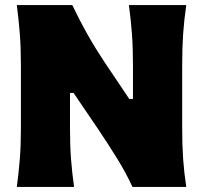

<svg xmlns="http://www.w3.org/2000/svg" viewBox="-20 -733 796 753"><path d="M46 0Q53.5 -56.5 57.8 -109.8Q62 -163 62 -230.5V-474Q62 -544.5 57.8 -599.5Q53.5 -654.5 46 -713H263.5Q294.5 -648.5 325 -594.8Q355.5 -541 392.5 -485.5L487 -345H501.5V-474Q501.5 -544.5 497.5 -599.5Q493.5 -654.5 485.5 -713H710.5Q702 -654.5 698.2 -599.5Q694.5 -544.5 694.5 -474V-230.5Q694.5 -163 698.2 -109.8Q702 -56.5 710.5 0H499.5Q474 -55 441.2 -108.2Q408.5 -161.5 365 -226.5L268.5 -368.5H254.5V-230.5Q254.5 -163 258.5 -109.8Q262.5 -56.5 270.5 0Z"/></svg>

Font: Commissioner Flair ExtraBold
Style: Regular
Weight: 800
Designer: Kostas Bartsokas
Foundry: Kostas Bartsokas
Version: Version 1.000; ttfautohint (v1.8.3)